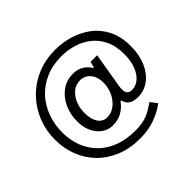

<svg xmlns="http://www.w3.org/2000/svg" viewBox="-173 -855 1177 1177"><g transform="rotate(-45 415.0 -267.0)"><path d="M653.5 34.5Q609 69 550.5 89.5Q492 110 424 110Q335.5 110 265.8 81.5Q196 53 147.2 3Q98.5 -47 73 -113Q47.5 -179 47.5 -254.5Q47.5 -333.5 75.5 -403.8Q103.5 -474 155.5 -528Q207.5 -582 279.2 -613Q351 -644 439 -644Q502 -644 563 -625.8Q624 -607.5 673.8 -569.8Q723.5 -532 753 -473Q782.5 -414 782.5 -331.5Q782.5 -257 757.8 -200Q733 -143 690.2 -111Q647.5 -79 594 -79Q556.5 -79 535.5 -92Q514.5 -105 507 -131.5Q505 -138 502.8 -138.2Q500.5 -138.5 495.5 -133Q474 -104 440.8 -84.5Q407.5 -65 360 -65Q323.5 -65 292.2 -86.2Q261 -107.5 242 -146.2Q223 -185 223 -237.5Q223 -299.5 247 -350.8Q271 -402 313.2 -432.5Q355.5 -463 411 -463Q451 -463 479 -445.8Q507 -428.5 524 -400.5Q525.5 -398.5 527.8 -399Q530 -399.5 530.5 -403.5L539.5 -438H596.5L559 -214Q551.5 -170 562 -153Q572.5 -136 598.5 -136Q631 -136 658.5 -158.8Q686 -181.5 702.8 -224Q719.5 -266.5 719.5 -325.5Q719.5 -397 694.8 -447.2Q670 -497.5 629 -528.8Q588 -560 538.2 -574.5Q488.5 -589 438.5 -589Q360 -589 299 -562.2Q238 -535.5 196 -489.2Q154 -443 132.2 -382.2Q110.5 -321.5 110.5 -253.5Q110.5 -189 131.5 -133Q152.5 -77 194 -34.5Q235.5 8 296.8 31.5Q358 55 438 55Q482.5 55 513.8 46.5Q545 38 570 23.5Q595 9 620.5 -8.5ZM291.5 -241.5Q291.5 -188 312.8 -156.2Q334 -124.5 372.5 -124.5Q405 -124.5 432.8 -143.8Q460.5 -163 479.2 -194.5Q498 -226 503.5 -263.5Q509.5 -310 498 -341.2Q486.5 -372.5 463.8 -388.2Q441 -404 415 -404Q378 -404 350.2 -382Q322.5 -360 307 -323.2Q291.5 -286.5 291.5 -241.5Z"/></g></svg>

Font: Public Sans Thin Light
Style: Regular
Weight: 300
Version: Version 1.007